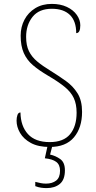

<svg xmlns="http://www.w3.org/2000/svg" viewBox="-20 -744 490 985"><path d="M235 10Q176 10 138.5 -10.5Q101 -31 83 -62Q65 -93 65 -125Q65 -141 69.5 -154Q74 -167 85 -167Q86 -97 123.5 -56Q161 -15 235 -15Q306 -15 339.5 -55.5Q373 -96 373 -166Q373 -210 358.5 -241Q344 -272 311.5 -298.5Q279 -325 226 -356Q180 -383 149 -409.5Q118 -436 102 -472Q86 -508 86 -561Q86 -606 105.5 -643Q125 -680 161 -702Q197 -724 246 -724Q290 -724 323 -708.5Q356 -693 374 -667.5Q392 -642 392 -614Q392 -574 371 -574Q371 -636 338.5 -667.5Q306 -699 246 -699Q180 -699 147 -657.5Q114 -616 114 -555Q114 -511 128.5 -481.5Q143 -452 170.5 -429Q198 -406 239 -381Q281 -355 318 -328.5Q355 -302 378 -265Q401 -228 401 -170Q401 -89 359.5 -39.5Q318 10 235 10ZM219 221Q205 221 191 219Q177 217 161 211V189Q177 193 189.5 195.5Q202 198 216 198Q248 198 268 182.5Q288 167 288 132Q288 101 268.5 86.5Q249 72 210 68L227 -9H252L237 49Q265 55 289 72Q313 89 313 130Q313 178 287 199.5Q261 221 219 221Z"/></svg>

Font: Noto Serif Georgian SemiCondensed Thin
Style: Regular
Weight: 100
Width: 4
Designer: Monotype Design Team, Akaki Razmadze
Foundry: Google LLC
Version: Version 2.003; ttfautohint (v1.8.4.7-5d5b)